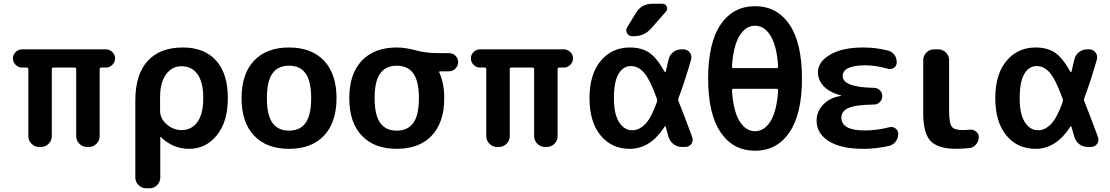

<svg xmlns="http://www.w3.org/2000/svg" viewBox="-20 -783 5916 1023"><path d="M98 -423Q78 -423 63.5 -437.5Q49 -452 49 -472Q49 -492 63.5 -506Q78 -520 98 -520H544Q564 -520 578.5 -506Q593 -492 593 -472Q593 -452 578.5 -437.5Q564 -423 544 -423H519Q511 -423 511 -415V-57Q511 -34 494 -17Q477 0 454 0H443Q420 0 403 -17Q386 -34 386 -57V-415Q386 -423 377 -423H265Q256 -423 256 -415V-57Q256 -34 239 -17Q222 0 199 0H188Q165 0 148 -17Q131 -34 131 -57V-415Q131 -423 122 -423Z M833 -267V-192Q833 -152 867.5 -121Q902 -90 948 -90Q1001 -90 1032 -133Q1063 -176 1063 -260Q1063 -345 1032.5 -387.5Q1002 -430 947 -430Q896 -430 864.5 -386.5Q833 -343 833 -267ZM758 220Q735 220 718 203Q701 186 701 163V-247Q701 -386 766.5 -458Q832 -530 954 -530Q1069 -530 1131.5 -460.5Q1194 -391 1194 -260Q1194 -135 1135.5 -62.5Q1077 10 988 10Q901 10 837 -53Q836 -54 835 -54Q834 -54 834 -53V163Q834 186 817.5 203Q801 220 778 220Z M1608.5 -391.5Q1579 -433 1520 -433Q1461 -433 1431.5 -391.5Q1402 -350 1402 -260Q1402 -170 1431.5 -128.5Q1461 -87 1520 -87Q1579 -87 1608.5 -128.5Q1638 -170 1638 -260Q1638 -350 1608.5 -391.5ZM1706.5 -60.5Q1640 10 1520 10Q1400 10 1333.5 -60.5Q1267 -131 1267 -260Q1267 -389 1333.5 -459.5Q1400 -530 1520 -530Q1640 -530 1706.5 -459.5Q1773 -389 1773 -260Q1773 -131 1706.5 -60.5Z M2182.5 -391.5Q2153 -433 2094 -433Q2035 -433 2005.5 -391.5Q1976 -350 1976 -260Q1976 -170 2005.5 -128.5Q2035 -87 2094 -87Q2153 -87 2182.5 -128.5Q2212 -170 2212 -260Q2212 -350 2182.5 -391.5ZM2094 -530Q2138 -530 2195 -515Q2252 -500 2309 -500H2372Q2392 -500 2406.5 -486Q2421 -472 2421 -452Q2421 -432 2406.5 -417.5Q2392 -403 2372 -403H2326Q2317 -403 2321 -396Q2347 -338 2347 -260Q2347 -131 2280.5 -60.5Q2214 10 2094 10Q1974 10 1907.5 -60.5Q1841 -131 1841 -260Q1841 -389 1907.5 -459.5Q1974 -530 2094 -530Z M2538 -423Q2518 -423 2503.5 -437.5Q2489 -452 2489 -472Q2489 -492 2503.5 -506Q2518 -520 2538 -520H2984Q3004 -520 3018.5 -506Q3033 -492 3033 -472Q3033 -452 3018.5 -437.5Q3004 -423 2984 -423H2959Q2951 -423 2951 -415V-57Q2951 -34 2934 -17Q2917 0 2894 0H2883Q2860 0 2843 -17Q2826 -34 2826 -57V-415Q2826 -423 2817 -423H2705Q2696 -423 2696 -415V-57Q2696 -34 2679 -17Q2662 0 2639 0H2628Q2605 0 2588 -17Q2571 -34 2571 -57V-415Q2571 -423 2562 -423Z M3342 -431Q3300 -431 3275.5 -389Q3251 -347 3251 -260Q3251 -175 3278.5 -132Q3306 -89 3349 -89Q3386 -89 3418 -122Q3450 -155 3480 -239Q3483 -248 3480 -257Q3443 -359 3412 -395Q3381 -431 3342 -431ZM3336 10Q3239 10 3180 -61.5Q3121 -133 3121 -260Q3121 -387 3180.5 -458.5Q3240 -530 3336 -530Q3395 -530 3436 -504.5Q3477 -479 3521 -401Q3525 -395 3527 -401Q3532 -421 3542 -465Q3547 -489 3566 -504.5Q3585 -520 3610 -520H3621Q3643 -520 3655.5 -503Q3668 -486 3662 -465Q3628 -346 3595 -260Q3592 -252 3595 -244Q3622 -178 3668 -53Q3675 -33 3663.5 -16.5Q3652 0 3631 0H3613Q3588 0 3568.5 -15Q3549 -30 3542 -54Q3532 -90 3527 -107Q3525 -114 3521 -108Q3445 10 3336 10ZM3509 -763Q3526 -763 3532.5 -748Q3539 -733 3528 -721L3450 -632Q3413 -590 3356 -590H3349Q3330 -590 3321 -606Q3312 -622 3322 -638L3369 -715Q3398 -763 3456 -763Z M3888 -310Q3880 -310 3880 -301Q3887 -192 3920 -138Q3953 -84 4003 -84Q4053 -84 4086 -138Q4119 -192 4126 -301Q4126 -310 4118 -310ZM3880 -429Q3880 -420 3888 -420H4118Q4126 -420 4126 -429Q4119 -538 4086 -592Q4053 -646 4003 -646Q3953 -646 3920 -592Q3887 -538 3880 -429ZM4186.5 -78Q4120 20 4003 20Q3886 20 3819.5 -78Q3753 -176 3753 -365Q3753 -554 3819.5 -652Q3886 -750 4003 -750Q4120 -750 4186.5 -652Q4253 -554 4253 -365Q4253 -176 4186.5 -78Z M4580 10Q4460 10 4395.5 -31Q4331 -72 4331 -140Q4331 -189 4366.5 -226Q4402 -263 4460 -272Q4462 -272 4462 -273Q4462 -275 4460 -275Q4401 -290 4369.5 -323Q4338 -356 4338 -398Q4338 -453 4402.5 -491.5Q4467 -530 4580 -530Q4646 -530 4710 -514Q4732 -509 4745 -491.5Q4758 -474 4758 -451Q4758 -432 4743 -422Q4728 -412 4710 -417Q4646 -435 4593 -435Q4470 -435 4470 -378Q4470 -318 4637 -315Q4655 -315 4668 -302Q4681 -289 4681 -271Q4681 -253 4668 -239.5Q4655 -226 4637 -226Q4540 -225 4501.5 -208Q4463 -191 4463 -157Q4463 -88 4586 -88Q4653 -88 4718 -105Q4736 -110 4751 -99Q4766 -88 4766 -70Q4766 -47 4752.5 -29Q4739 -11 4718 -6Q4650 10 4580 10Z M5078 10Q4978 10 4938.5 -31.5Q4899 -73 4899 -180V-463Q4899 -486 4916 -503Q4933 -520 4956 -520H4980Q5003 -520 5020 -503Q5037 -486 5037 -463V-193Q5037 -128 5050.5 -109Q5064 -90 5108 -90Q5132 -90 5144 -92Q5164 -94 5179.5 -83Q5195 -72 5195 -53Q5195 -31 5180.5 -13.5Q5166 4 5145 6Q5101 10 5078 10Z M5504 -431Q5462 -431 5437.5 -389Q5413 -347 5413 -260Q5413 -175 5440.5 -132Q5468 -89 5511 -89Q5548 -89 5580 -122Q5612 -155 5642 -239Q5645 -248 5642 -257Q5605 -359 5574 -395Q5543 -431 5504 -431ZM5498 10Q5401 10 5342 -61.5Q5283 -133 5283 -260Q5283 -387 5342.5 -458.5Q5402 -530 5498 -530Q5557 -530 5598 -504.5Q5639 -479 5683 -401Q5687 -395 5689 -401Q5694 -421 5704 -465Q5709 -489 5728 -504.5Q5747 -520 5772 -520H5783Q5805 -520 5817.5 -503Q5830 -486 5824 -465Q5790 -346 5757 -260Q5754 -252 5757 -244Q5784 -178 5830 -53Q5837 -33 5825.5 -16.5Q5814 0 5793 0H5775Q5750 0 5730.5 -15Q5711 -30 5704 -54Q5694 -90 5689 -107Q5687 -114 5683 -108Q5607 10 5498 10Z"/></svg>

Font: Rounded Mplus 1c Bold
Style: Bold
Weight: 700
Version: Version 1.059.20150529